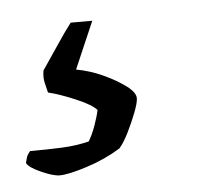

<svg xmlns="http://www.w3.org/2000/svg" viewBox="-115 -69 311 301"><g transform="rotate(-5 41.0 81.5)"><path d="M-32 200Q-42 200 -61 191.5Q-80 183 -83 176Q-81 168 -80 165.5Q-79 163 -75 158Q-47 158 -24.5 157Q-2 156 18 151Q24 141 29 127Q34 113 36 103Q28 94 3 83.5Q-22 73 -39 69Q-40 64 -42.5 54.5Q-45 45 -43 34Q-32 18 -18 -3Q-4 -24 6 -37H40L8 37Q30 41 50.5 50.5Q71 60 85 70.5Q99 81 99 90Q99 97 93 112.5Q87 128 79.5 143Q72 158 65 166Q41 181 11.5 190.5Q-18 200 -32 200Z"/></g></svg>

Font: Texturina 72pt 72pt Medium
Style: Italic
Weight: 500
Italic angle: -11°
Designer: Guillermo Torres Carreño
Foundry: Omnibus-Type
Version: Version 1.002; ttfautohint (v1.8.3)